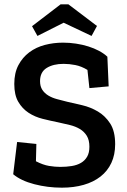

<svg xmlns="http://www.w3.org/2000/svg" viewBox="-20 -857 588 887"><path d="M512 -191Q512 -142 494.5 -104.5Q477 -67 444.5 -41.5Q412 -16 366.5 -3Q321 10 266 10Q200 10 138.5 -6Q77 -22 41 -52L59 -201L148 -192L146 -112Q179 -95 206.5 -90.5Q234 -86 258 -86Q287 -86 311.5 -90Q336 -94 354 -104.5Q372 -115 382.5 -133Q393 -151 393 -179Q393 -210 381 -229.5Q369 -249 349 -261Q329 -273 302.5 -279.5Q276 -286 248 -292Q213 -299 177 -308Q141 -317 112 -336Q83 -355 64.5 -386.5Q46 -418 46 -469Q46 -520 65 -556Q84 -592 115.5 -615.5Q147 -639 187.5 -649.5Q228 -660 271 -660Q301 -660 331 -655.5Q361 -651 388 -642.5Q415 -634 437.5 -622Q460 -610 476 -595L482 -458L393 -450L384 -534Q356 -551 328 -556.5Q300 -562 274 -562Q226 -562 195.5 -543Q165 -524 165 -482Q165 -458 175.5 -442Q186 -426 203.5 -415.5Q221 -405 243.5 -399Q266 -393 290 -387Q321 -380 359.5 -371Q398 -362 432 -342Q466 -322 489 -286.5Q512 -251 512 -191ZM403 -691 274 -752 153 -691 128 -736 260 -837H296L428 -737Z"/></svg>

Font: Zilla Slab SemiBold
Style: Regular
Weight: 600
Designer: Typotheque.com
Foundry: Typotheque type foundry
Version: Version 1.1; 2017